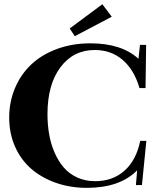

<svg xmlns="http://www.w3.org/2000/svg" viewBox="-20 -883 739 916"><path d="M336.9 -710.4 312.5 -747.1 468.3 -862.8 513.2 -803.2ZM394 13.2Q316.4 13.2 249 -10Q181.6 -33.2 131.6 -75.4Q81.5 -117.7 52.7 -181.4Q23.9 -245.1 23.9 -321.8Q23.9 -397.9 51.8 -463.4Q79.6 -528.8 129.4 -575.7Q179.2 -622.6 252 -649.4Q324.7 -676.3 411.1 -676.3Q560.1 -676.3 640.6 -602.5L647.9 -668.9H677.2L674.3 -462.9H645.5Q620.1 -550.3 564.9 -597.4Q509.8 -644.5 432.1 -644.5Q330.1 -644.5 268.3 -562Q206.5 -479.5 206.5 -338.4Q206.5 -288.6 214.4 -242.9Q222.2 -197.3 240 -156Q257.8 -114.7 283.7 -84.5Q309.6 -54.2 348.1 -36.4Q386.7 -18.6 434.1 -18.6Q517.6 -18.6 574 -68.8Q630.4 -119.1 648.9 -210.9H678.2L657.2 0H628.4L634.3 -70.3Q551.8 13.2 394 13.2Z"/></svg>

Font: Elstob 14pt
Style: Bold
Weight: 700
Designer: Peter S. Baker
Version: Version 1.015